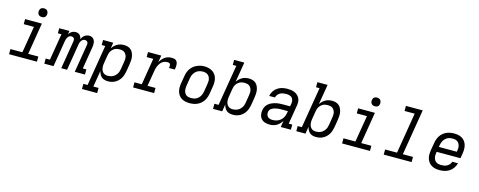

<svg xmlns="http://www.w3.org/2000/svg" viewBox="-35 -1605 6669 2673"><g transform="rotate(15 3300.0 -269.0)"><path d="M50 0V-74H222L286 -457H139V-530H381L306 -74H452V0ZM356 -618Q341 -618 327.5 -623Q314 -628 305.5 -639.5Q297 -651 294.5 -665.5Q292 -680 295 -695Q297 -705 302 -715Q307 -725 316 -731.5Q325 -738 335.5 -740.5Q346 -743 356 -743Q371 -743 385 -737.5Q399 -732 407 -720.5Q415 -709 417.5 -694.5Q420 -680 418 -665Q416 -655 410.5 -645Q405 -635 396 -628.5Q387 -622 376.5 -620Q366 -618 356 -618Z M558 0V-74H619L683 -457H631V-530H778L770 -481Q778 -494 789 -505Q800 -516 812.5 -523.5Q825 -531 839.5 -534.5Q854 -538 868 -538Q885 -538 900.5 -532.5Q916 -527 927 -516Q938 -505 944.5 -490Q951 -475 953 -459Q960 -475 971 -490Q982 -505 996.5 -516Q1011 -527 1028.5 -532.5Q1046 -538 1063 -538Q1080 -538 1095.5 -532.5Q1111 -527 1122 -516Q1133 -505 1139.5 -490Q1146 -475 1148 -458.5Q1150 -442 1149 -425Q1148 -408 1145 -391L1093 -74H1144V0H997L1064 -404Q1066 -416 1065 -427.5Q1064 -439 1057.5 -447.5Q1051 -456 1041 -460.5Q1031 -465 1019 -465Q1009 -465 999.5 -461.5Q990 -458 982 -450.5Q974 -443 968 -434Q962 -425 958 -415.5Q954 -406 952 -396.5Q950 -387 948 -377L886 0H802L869 -404Q871 -416 870 -427.5Q869 -439 863 -447.5Q857 -456 846.5 -460.5Q836 -465 824 -465Q814 -465 804.5 -461.5Q795 -458 787 -450.5Q779 -443 773 -434Q767 -425 763.5 -415.5Q760 -406 757.5 -396.5Q755 -387 753 -377L691 0Z M1156 205V131H1217L1314 -457H1263V-530H1410L1396 -445Q1409 -466 1428 -484.5Q1447 -503 1469.5 -515.5Q1492 -528 1516.5 -533Q1541 -538 1565 -538Q1565 -538 1565 -538Q1565 -538 1566 -538Q1593 -538 1619.5 -530Q1646 -522 1665 -504.5Q1684 -487 1695 -462.5Q1706 -438 1710.5 -411.5Q1715 -385 1713 -356.5Q1711 -328 1707 -300L1689 -190Q1684 -165 1676 -139.5Q1668 -114 1654.5 -91Q1641 -68 1621 -48.5Q1601 -29 1577 -16Q1553 -3 1527.5 2.5Q1502 8 1476 8Q1450 8 1426 1.5Q1402 -5 1384 -20.5Q1366 -36 1355 -58Q1344 -80 1339 -104L1300 131H1375V205ZM1456 -65Q1474 -65 1492 -69Q1510 -73 1527 -81.5Q1544 -90 1558 -103.5Q1572 -117 1582.5 -133Q1593 -149 1598.5 -166.5Q1604 -184 1607 -202L1625 -312Q1628 -331 1629 -350Q1630 -369 1626 -386.5Q1622 -404 1613 -419.5Q1604 -435 1590 -445.5Q1576 -456 1558 -460Q1540 -464 1521 -464Q1504 -464 1487 -461Q1470 -458 1454 -450Q1438 -442 1424.5 -429.5Q1411 -417 1401 -402Q1391 -387 1386 -370.5Q1381 -354 1378 -337L1360 -227Q1356 -208 1355 -189Q1354 -170 1357 -151.5Q1360 -133 1367.5 -116.5Q1375 -100 1388 -88Q1401 -76 1418.5 -70.5Q1436 -65 1456 -65Z M1838 0V-74H1943L2006 -457H1911V-530H2102L2085 -429Q2097 -452 2114 -472.5Q2131 -493 2152.5 -508.5Q2174 -524 2199 -531Q2224 -538 2249 -538Q2267 -538 2284.5 -535Q2302 -532 2314.5 -521.5Q2327 -511 2333 -495Q2339 -479 2340 -461.5Q2341 -444 2339 -426Q2337 -408 2334 -391H2250Q2252 -399 2253 -408Q2254 -417 2253.5 -425.5Q2253 -434 2250.5 -442Q2248 -450 2242 -455.5Q2236 -461 2227.5 -462.5Q2219 -464 2210 -464Q2191 -464 2171.5 -458.5Q2152 -453 2135.5 -440.5Q2119 -428 2106.5 -411Q2094 -394 2085.5 -376Q2077 -358 2072 -339Q2067 -320 2064 -301L2026 -74H2141V0Z M2653 8Q2622 8 2592.5 2Q2563 -4 2538 -19Q2513 -34 2496 -57.5Q2479 -81 2471 -109Q2463 -137 2463 -168Q2463 -199 2468 -230L2487 -340Q2491 -367 2500.5 -393.5Q2510 -420 2526 -444Q2542 -468 2565 -487Q2588 -506 2614.5 -517.5Q2641 -529 2668 -535Q2695 -541 2723 -541Q2754 -541 2783 -533.5Q2812 -526 2837 -511Q2862 -496 2879 -472.5Q2896 -449 2904 -421Q2912 -393 2912 -362Q2912 -331 2907 -300L2889 -190Q2884 -163 2874.5 -136.5Q2865 -110 2849 -86Q2833 -62 2810 -43Q2787 -24 2761 -12.5Q2735 -1 2707.5 3.5Q2680 8 2653 8ZM2654 -66Q2673 -66 2691 -69Q2709 -72 2726 -80.5Q2743 -89 2757.5 -102.5Q2772 -116 2782 -132.5Q2792 -149 2798 -166.5Q2804 -184 2807 -202L2825 -312Q2828 -331 2829 -350Q2830 -369 2826 -387Q2822 -405 2812.5 -420.5Q2803 -436 2788.5 -446Q2774 -456 2756 -460.5Q2738 -465 2719 -465Q2701 -465 2683 -461Q2665 -457 2648 -448.5Q2631 -440 2617 -426.5Q2603 -413 2593 -397Q2583 -381 2577 -363.5Q2571 -346 2568 -328L2550 -218Q2547 -199 2546.5 -180Q2546 -161 2549.5 -143.5Q2553 -126 2562 -110.5Q2571 -95 2585 -84.5Q2599 -74 2617 -70Q2635 -66 2654 -66Z M3276 8Q3250 8 3226 1.5Q3202 -5 3184 -20.5Q3166 -36 3155 -58Q3144 -80 3139 -104L3122 0H2990V-74H3050L3148 -662H3097V-735H3244L3196 -445Q3209 -466 3228 -484.5Q3247 -503 3269.5 -515.5Q3292 -528 3316.5 -533Q3341 -538 3365 -538Q3365 -538 3365 -538Q3365 -538 3366 -538Q3393 -538 3419.5 -530Q3446 -522 3465 -504.5Q3484 -487 3495 -462.5Q3506 -438 3510.5 -411.5Q3515 -385 3513 -356.5Q3511 -328 3507 -300L3489 -190Q3484 -165 3476 -139.5Q3468 -114 3454.5 -91Q3441 -68 3421 -48.5Q3401 -29 3377 -16Q3353 -3 3327.5 2.5Q3302 8 3276 8ZM3256 -65Q3273 -65 3291.5 -69Q3310 -73 3327 -81.5Q3344 -90 3358 -103.5Q3372 -117 3382.5 -133Q3393 -149 3398.5 -166.5Q3404 -184 3407 -202L3425 -312Q3428 -331 3429 -350Q3430 -369 3426 -386.5Q3422 -404 3413 -419.5Q3404 -435 3390 -445.5Q3376 -456 3358 -460Q3340 -464 3321 -464Q3304 -464 3287 -461Q3270 -458 3254 -450Q3238 -442 3224.5 -429.5Q3211 -417 3201 -402Q3191 -387 3186 -370.5Q3181 -354 3178 -337L3160 -227Q3156 -208 3155 -189Q3154 -170 3157 -151.5Q3160 -133 3167.5 -116.5Q3175 -100 3188 -88Q3201 -76 3218.5 -70.5Q3236 -65 3256 -65Z M3808 8Q3773 8 3740.5 -1.5Q3708 -11 3686.5 -34.5Q3665 -58 3658 -91.5Q3651 -125 3657 -159Q3661 -186 3674 -211Q3687 -236 3709 -254.5Q3731 -273 3757 -284Q3783 -295 3809.5 -301.5Q3836 -308 3862.5 -310Q3889 -312 3916 -312H4017L4025 -358Q4028 -380 4023 -402.5Q4018 -425 4002.5 -439.5Q3987 -454 3964.5 -459Q3942 -464 3919 -464Q3898 -464 3876 -460.5Q3854 -457 3834.5 -446Q3815 -435 3800.5 -416.5Q3786 -398 3781 -376H3699Q3703 -401 3713.5 -423.5Q3724 -446 3740.5 -465.5Q3757 -485 3778.5 -499.5Q3800 -514 3823.5 -522.5Q3847 -531 3871 -534.5Q3895 -538 3919 -538Q3947 -538 3973.5 -534Q4000 -530 4024 -519.5Q4048 -509 4067 -491.5Q4086 -474 4097 -451Q4108 -428 4109.5 -400.5Q4111 -373 4106 -346L4061 -74H4112V0H3966L3981 -94Q3968 -71 3949 -51Q3930 -31 3907 -17.5Q3884 -4 3858.5 2Q3833 8 3808 8ZM3830 -65Q3859 -65 3889 -74Q3919 -83 3943.5 -103.5Q3968 -124 3981.5 -152Q3995 -180 4000 -210L4005 -239H3916Q3903 -239 3890.5 -238.5Q3878 -238 3865 -236.5Q3852 -235 3839.5 -232.5Q3827 -230 3814 -226.5Q3801 -223 3788.5 -217Q3776 -211 3765.5 -202.5Q3755 -194 3748.5 -182Q3742 -170 3740 -157Q3737 -138 3742 -119Q3747 -100 3760 -87.5Q3773 -75 3792 -70Q3811 -65 3830 -65Z M4476 8Q4450 8 4426 1.5Q4402 -5 4384 -20.5Q4366 -36 4355 -58Q4344 -80 4339 -104L4322 0H4190V-74H4250L4348 -662H4297V-735H4444L4396 -445Q4409 -466 4428 -484.5Q4447 -503 4469.5 -515.5Q4492 -528 4516.5 -533Q4541 -538 4565 -538Q4565 -538 4565 -538Q4565 -538 4566 -538Q4593 -538 4619.5 -530Q4646 -522 4665 -504.5Q4684 -487 4695 -462.5Q4706 -438 4710.5 -411.5Q4715 -385 4713 -356.5Q4711 -328 4707 -300L4689 -190Q4684 -165 4676 -139.5Q4668 -114 4654.5 -91Q4641 -68 4621 -48.5Q4601 -29 4577 -16Q4553 -3 4527.5 2.5Q4502 8 4476 8ZM4456 -65Q4473 -65 4491.5 -69Q4510 -73 4527 -81.5Q4544 -90 4558 -103.5Q4572 -117 4582.5 -133Q4593 -149 4598.5 -166.5Q4604 -184 4607 -202L4625 -312Q4628 -331 4629 -350Q4630 -369 4626 -386.5Q4622 -404 4613 -419.5Q4604 -435 4590 -445.5Q4576 -456 4558 -460Q4540 -464 4521 -464Q4504 -464 4487 -461Q4470 -458 4454 -450Q4438 -442 4424.5 -429.5Q4411 -417 4401 -402Q4391 -387 4386 -370.5Q4381 -354 4378 -337L4360 -227Q4356 -208 4355 -189Q4354 -170 4357 -151.5Q4360 -133 4367.5 -116.5Q4375 -100 4388 -88Q4401 -76 4418.5 -70.5Q4436 -65 4456 -65Z M4850 0V-74H5022L5086 -457H4939V-530H5181L5106 -74H5252V0ZM5156 -618Q5141 -618 5127.5 -623Q5114 -628 5105.5 -639.5Q5097 -651 5094.5 -665.5Q5092 -680 5095 -695Q5097 -705 5102 -715Q5107 -725 5116 -731.5Q5125 -738 5135.5 -740.5Q5146 -743 5156 -743Q5171 -743 5185 -737.5Q5199 -732 5207 -720.5Q5215 -709 5217.5 -694.5Q5220 -680 5218 -665Q5216 -655 5210.5 -645Q5205 -635 5196 -628.5Q5187 -622 5176.5 -620Q5166 -618 5156 -618Z M5450 0V-74H5622L5719 -662H5573V-735H5815L5706 -74H5852V0Z M6257 8Q6234 8 6211 5Q6188 2 6167 -6Q6146 -14 6128.5 -26.5Q6111 -39 6098 -56.5Q6085 -74 6076.5 -94.5Q6068 -115 6065 -137.5Q6062 -160 6063.5 -183.5Q6065 -207 6068 -230L6087 -340Q6091 -367 6100.5 -393.5Q6110 -420 6126 -444Q6142 -468 6165 -487Q6188 -506 6214 -517.5Q6240 -529 6268 -533.5Q6296 -538 6323 -538Q6353 -538 6383 -532Q6413 -526 6437.5 -511Q6462 -496 6479 -472.5Q6496 -449 6504 -421Q6512 -393 6512 -362Q6512 -331 6507 -300L6495 -228H6152L6150 -218Q6147 -199 6146.5 -179.5Q6146 -160 6150 -142.5Q6154 -125 6163.5 -109.5Q6173 -94 6187.5 -84Q6202 -74 6220 -70Q6238 -66 6257 -66Q6278 -66 6300 -69.5Q6322 -73 6341.5 -83.5Q6361 -94 6376.5 -111.5Q6392 -129 6397 -151H6480Q6471 -115 6449.5 -83Q6428 -51 6396.5 -30Q6365 -9 6329 -0.5Q6293 8 6257 8ZM6164 -302H6423L6425 -312Q6428 -331 6429 -350Q6430 -369 6426 -386.5Q6422 -404 6413 -419.5Q6404 -435 6390 -445.5Q6376 -456 6358 -460Q6340 -464 6321 -464Q6303 -464 6284.5 -461Q6266 -458 6249 -449.5Q6232 -441 6217.5 -427.5Q6203 -414 6193 -397.5Q6183 -381 6177 -363.5Q6171 -346 6168 -328Z"/></g></svg>

Font: Iosevka Curly Slab ExObl
Style: Regular
Weight: 400
Width: 7
Italic angle: -9°
Monospace: yes
Designer: Belleve Invis
Foundry: Belleve Invis
Version: Version 11.1.0; ttfautohint (v1.8.3)